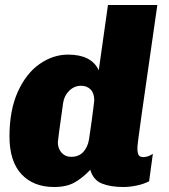

<svg xmlns="http://www.w3.org/2000/svg" viewBox="-20 -740 679 770"><path d="M376 -458 413 -720H611Q566 -408 548 -280.5Q530 -153 531 -146Q531 -128 535.5 -119Q540 -110 556 -110Q573 -110 593 -123L578 -13Q557 -2 528.5 4Q500 10 475 10Q423 10 388.5 -4Q354 -18 342 -59Q312 -27 279.5 -8.5Q247 10 197 10Q114 10 66 -41.5Q18 -93 18 -193Q18 -298 51.5 -372Q85 -446 139 -483.5Q193 -521 253 -521Q347 -521 376 -458ZM233 -326Q212 -178 212 -170Q212 -144 227 -127.5Q242 -111 265 -111Q296 -111 314 -130.5Q332 -150 337 -181L348 -257Q358 -333 358 -338Q358 -366 343.5 -381Q329 -396 305 -396Q278 -396 257.5 -376Q237 -356 233 -326Z"/></svg>

Font: Chivo Black Italic
Style: Regular
Weight: 900
Italic angle: -8.05°
Designer: Hector Gatti
Foundry: Omnibus-Type
Version: Version 1.007